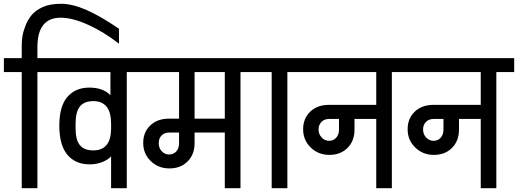

<svg xmlns="http://www.w3.org/2000/svg" viewBox="-32 -985 2711 1005"><path d="M590.8 -834.5V-756.3Q510.9 -818.4 429.2 -855.3Q347.5 -892.3 285.4 -892.3Q163.8 -892.3 163.8 -737.6V-680.7H257.2V-607.7H163.8V0H81.7V-607.7H-11.7V-680.7H81.7V-746.3Q81.7 -770.6 85.6 -795.6Q89.5 -820.6 102.1 -852.3Q114.7 -884 135.1 -907.9Q155.5 -931.8 192.7 -948.5Q229.8 -965.2 288.2 -965.2Q346.7 -965.2 420.9 -932.7Q495.2 -900.1 590.8 -834.5Z M725 -607.7H631.6V0H549.5V-166.4Q532.1 -148.1 502.6 -136.4Q473.1 -124.7 436.6 -124.7Q363.2 -124.7 320.8 -174.8Q278.5 -225 278.5 -327.1Q278.5 -429.2 320.8 -477.8Q363.2 -526.5 435.5 -526.5Q507.8 -526.5 546 -486.5V-607.7H233.7V-680.7H725ZM456.1 -197.7Q549.5 -197.7 549.5 -313.2V-338Q549.5 -455.7 456.1 -455.7Q409.2 -455.7 386.4 -427.9Q363.6 -400.1 363.6 -338V-313.2Q363.6 -252.4 386.4 -225Q409.2 -197.7 456.1 -197.7Z M1320.2 -607.7H1226.8V0H1144.7V-291.1H986.5V-235Q986.5 -176.4 949.8 -139.9Q913.1 -103.4 854.9 -103.4Q796.7 -103.4 757.2 -141.8Q717.6 -180.3 717.6 -236.8Q717.6 -293.2 754.8 -328.6Q791.9 -364 853.2 -364H905.3V-607.7H701.6V-680.7H1320.2ZM1144.7 -364V-607.7H986.5V-364ZM905.3 -291.1H853.2Q828.4 -291.1 813.6 -275.8Q798.9 -260.6 798.9 -235.4Q798.9 -210.3 814.5 -193.3Q830.1 -176.4 853.4 -176.4Q876.6 -176.4 891 -192.7Q905.3 -208.9 905.3 -235Z M1565.6 -607.7H1472.2V0H1390.1V-607.7H1296.7V-680.7H1565.6Z M2112.5 -607.7H2019.1V0H1937.4V-362.3H1823.6V-306.3Q1823.6 -247.2 1786.9 -210.7Q1750.2 -174.2 1692.2 -174.2Q1634.2 -174.2 1594.5 -212.9Q1554.7 -251.5 1554.7 -308.2Q1554.7 -364.9 1591.9 -400.5Q1629 -436.1 1689.8 -436.1H1937.4V-607.7H1542.1V-680.7H2112.5ZM1742.4 -362.3H1689.8Q1665.9 -362.3 1650.7 -346.9Q1635.5 -331.5 1635.5 -307.1Q1635.5 -282.8 1651.6 -265.4Q1667.7 -248 1690.5 -248Q1713.3 -248 1727.8 -264.1Q1742.4 -280.2 1742.4 -306.3Z M2659.4 -607.7H2566V0H2484.4V-362.3H2370.5V-306.3Q2370.5 -247.2 2333.8 -210.7Q2297.1 -174.2 2239.1 -174.2Q2181.1 -174.2 2141.4 -212.9Q2101.7 -251.5 2101.7 -308.2Q2101.7 -364.9 2138.8 -400.5Q2175.9 -436.1 2236.8 -436.1H2484.4V-607.7H2089.1V-680.7H2659.4ZM2289.3 -362.3H2236.8Q2212.9 -362.3 2197.7 -346.9Q2182.5 -331.5 2182.5 -307.1Q2182.5 -282.8 2198.5 -265.4Q2214.6 -248 2237.4 -248Q2260.2 -248 2274.8 -264.1Q2289.3 -280.2 2289.3 -306.3Z"/></svg>

Font: Puralecka Narrow
Style: Regular
Weight: 400
Designer: Hector Gatti, Marcela Romero, Pablo Cosgaya and Nicolas Silva
Version: Version 1.004;PS 001.004;hotconv 1.0.70;makeotf.lib2.5.58329